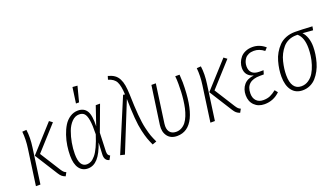

<svg xmlns="http://www.w3.org/2000/svg" viewBox="-66 -1274 3139 1801"><g transform="rotate(-20 1503.0 -373.0)"><path d="M350.1 8.8Q328.1 0.5 314.9 -10.7Q301.8 -22 288.1 -43.9L144 -272L379.9 -532.2L411.1 -508.8L195.8 -271L324.2 -67.9Q336.4 -49.3 345.2 -40.8Q354 -32.2 369.1 -25.9ZM56.2 0 106 -356Q118.7 -443.4 110.8 -523.9L152.8 -526.9Q164.1 -447.8 149.9 -350.1L101.1 0Z M696.3 -756.8 745.1 -752.9 705.1 -600.1H674.3ZM668 -532.2Q728 -532.2 755.9 -487.5Q783.7 -442.9 779.3 -334L843.3 -522H886.2L791 -266.1L784.2 -81.1Q784.2 -58.6 790.3 -48.3Q796.4 -38.1 809.1 -32.2L788.1 5.9Q739.3 -6.8 743.2 -68.8L749 -184.1Q715.3 -84 672.6 -36.4Q629.9 11.2 573.2 11.2Q517.6 11.2 486.3 -32.5Q455.1 -76.2 455.1 -158.2Q455.1 -206.1 462.4 -256.1Q469.7 -306.2 486.6 -356.2Q503.4 -406.2 527.3 -445.1Q551.3 -483.9 587.9 -508.1Q624.5 -532.2 668 -532.2ZM666 -494.1Q625.5 -494.1 592.8 -460.9Q560.1 -427.7 541 -376.2Q522 -324.7 512 -268.1Q502 -211.4 502 -158.2Q502 -28.8 577.1 -28.8Q599.6 -28.8 620.1 -39.8Q640.6 -50.8 662.6 -76.9Q684.6 -103 706.5 -150.1Q728.5 -197.3 750 -265.1Q752.4 -356 744.1 -405.8Q735.8 -455.6 717.5 -474.9Q699.2 -494.1 666 -494.1Z M1043 -741.2Q1081.5 -731 1106.4 -713.6Q1131.3 -696.3 1146.5 -667Q1161.6 -637.7 1168.2 -599.9Q1174.8 -562 1176.8 -504.9Q1179.7 -385.7 1186.8 -302Q1193.8 -218.3 1207 -162.4Q1220.2 -106.4 1230.7 -77.9Q1241.2 -49.3 1260.7 -7.8L1218.8 6.8Q1199.7 -35.2 1189 -65.4Q1178.2 -95.7 1165.3 -150.9Q1152.3 -206.1 1146 -286.1Q1139.6 -366.2 1137.7 -477.1L941.9 7.8L897.9 -2.9L1117.7 -525.9L1135.7 -522.9Q1131.8 -609.4 1111.3 -649.9Q1090.8 -690.4 1032.7 -707Z M1679.7 -522Q1683.6 -468.3 1683.6 -443.8Q1683.6 11.2 1463.9 11.2Q1399.9 11.2 1367.9 -32Q1335.9 -75.2 1344.7 -141.1L1398.9 -522H1442.9L1389.6 -140.1Q1382.3 -87.4 1402.8 -58.6Q1423.3 -29.8 1465.8 -28.8Q1496.6 -28.3 1522.2 -42.2Q1547.9 -56.2 1565.7 -79.3Q1583.5 -102.5 1597.2 -136.5Q1610.8 -170.4 1618.9 -206.3Q1627 -242.2 1632.1 -284.9Q1637.2 -327.6 1638.9 -365.5Q1640.6 -403.3 1640.6 -443.8Q1640.6 -487.3 1636.7 -522Z M2091.8 8.8Q2069.8 0.5 2056.6 -10.7Q2043.5 -22 2029.8 -43.9L1885.7 -272L2121.6 -532.2L2152.8 -508.8L1937.5 -271L2065.9 -67.9Q2078.1 -49.3 2086.9 -40.8Q2095.7 -32.2 2110.8 -25.9ZM1797.9 0 1847.7 -356Q1860.4 -443.4 1852.5 -523.9L1894.5 -526.9Q1905.8 -447.8 1891.6 -350.1L1842.8 0Z M2336.4 11.2Q2274.4 11.2 2235.6 -27.1Q2196.8 -65.4 2196.8 -127.9Q2196.8 -188.5 2231 -229.5Q2265.1 -270.5 2332.5 -276.9Q2250.5 -299.3 2250.5 -379.9Q2250.5 -407.2 2260.3 -433.3Q2270 -459.5 2288.6 -481.9Q2307.1 -504.4 2338.6 -518.3Q2370.1 -532.2 2409.7 -532.2Q2479.5 -532.2 2536.6 -482.9L2511.7 -456.1Q2463.9 -494.1 2409.7 -494.1Q2380.4 -494.1 2357.7 -484.1Q2335 -474.1 2322 -457.3Q2309.1 -440.4 2302.7 -420.9Q2296.4 -401.4 2296.4 -379.9Q2296.4 -338.4 2320.1 -315.2Q2343.8 -292 2392.6 -292H2434.6L2422.9 -253.9H2385.7Q2243.7 -253.9 2243.7 -127.9Q2243.7 -82 2269 -55.4Q2294.4 -28.8 2338.4 -28.8Q2377.4 -28.8 2406.5 -41.5Q2435.5 -54.2 2467.8 -80.1L2490.7 -51.8Q2426.3 11.2 2336.4 11.2Z M2717.3 11.2Q2647.5 11.2 2609.4 -39.3Q2571.3 -89.8 2571.3 -178.2Q2571.3 -213.4 2576.4 -250Q2581.5 -286.6 2592.8 -327.1Q2604 -367.7 2624.5 -402.8Q2645 -438 2672.9 -466.8Q2700.7 -495.6 2742.2 -512.2Q2783.7 -528.8 2833.5 -528.8Q2894.5 -528.8 3006.3 -522L2999.5 -484.9L2896.5 -493.2Q2919.9 -469.7 2934.1 -429.9Q2948.2 -390.1 2948.2 -340.8Q2948.2 -304.7 2942.6 -266.1Q2937 -227.5 2925.8 -187.5Q2914.6 -147.5 2895.5 -112.1Q2876.5 -76.7 2851.8 -48.8Q2827.1 -21 2792.5 -4.9Q2757.8 11.2 2717.3 11.2ZM2718.3 -28.8Q2758.3 -28.8 2790.5 -50.8Q2822.8 -72.8 2843 -106.4Q2863.3 -140.1 2877 -183.3Q2890.6 -226.6 2896 -266.4Q2901.4 -306.2 2901.4 -342.8Q2901.4 -450.7 2848.1 -495.1H2833.5Q2792 -495.1 2757.8 -479.5Q2723.6 -463.9 2700.7 -437Q2677.7 -410.2 2661.1 -377.7Q2644.5 -345.2 2635.5 -308.1Q2626.5 -271 2622.3 -238.3Q2618.2 -205.6 2618.2 -174.8Q2618.2 -102.5 2643.8 -65.7Q2669.4 -28.8 2718.3 -28.8Z"/></g></svg>

Font: Fira Sans Compressed ExtraLight
Style: Italic
Weight: 250
Width: 3
Italic angle: -8°
Designer: Carrois Corporate & Edenspiekermann AG
Foundry: Carrois Corporate GbR & Edenspiekermann AG
Version: Version 4.203;PS 004.203;hotconv 1.0.88;makeotf.lib2.5.64775